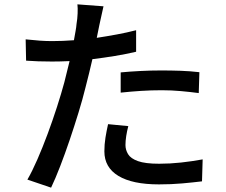

<svg xmlns="http://www.w3.org/2000/svg" viewBox="-20 -821 1040 883"><path d="M535 -488Q576 -492 625 -494.5Q674 -497 722 -497Q766 -497 810 -495.5Q854 -494 897 -489L894 -393Q856 -398 812.5 -402Q769 -406 724 -406Q675 -406 628.5 -403Q582 -400 535 -395ZM570 -241Q564 -218 560.5 -195.5Q557 -173 557 -154Q557 -132 569 -112Q581 -92 614.5 -80Q648 -68 712 -68Q762 -68 812.5 -73.5Q863 -79 912 -88L909 13Q868 18 818 22.5Q768 27 711 27Q589 27 524.5 -12Q460 -51 460 -125Q460 -157 465 -188Q470 -219 477 -250ZM220 -632Q243 -632 268.5 -633Q294 -634 320 -636Q324 -659 327.5 -678Q331 -697 332 -711Q336 -734 337 -759.5Q338 -785 336 -801L456 -792Q452 -773 446 -747Q440 -721 437 -706L425 -647Q471 -654 517 -662.5Q563 -671 606 -682V-583Q559 -572 507.5 -563.5Q456 -555 405 -549Q398 -517 389.5 -483.5Q381 -450 373 -418Q360 -365 341 -303Q322 -241 300.5 -177.5Q279 -114 257 -57Q235 0 215 42L106 5Q128 -33 152 -88Q176 -143 199 -205Q222 -267 242 -329Q262 -391 276 -443L300 -540Q278 -539 258 -538.5Q238 -538 219 -538Q185 -538 156 -539Q127 -540 100 -542L98 -640Q135 -636 163.5 -634Q192 -632 220 -632Z"/></svg>

Font: Source Han Sans SC Medium
Style: Regular
Weight: 500
Designer: Ryoko NISHIZUKA 西塚涼子 (kana, bopomofo & ideographs); Paul D. Hunt (Latin, Greek & Cyrillic); Sandoll Communications 산돌커뮤니
Foundry: Adobe
Version: Version 2.004;hotconv 1.0.118;makeotfexe 2.5.65603